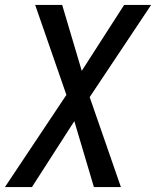

<svg xmlns="http://www.w3.org/2000/svg" viewBox="-46 -540 666 775"><path d="M442 215H333L254 -51L83 215H-26L222 -157L96 -520H205L284 -254L455 -520H564L316 -148Z"/></svg>

Font: Iosevka Md Ex Obl
Style: Regular
Weight: 500
Width: 7
Italic angle: -9°
Monospace: yes
Designer: Belleve Invis
Foundry: Belleve Invis
Version: Version 32.5.0; ttfautohint (v1.8.4)